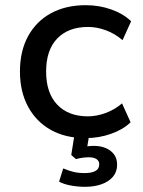

<svg xmlns="http://www.w3.org/2000/svg" viewBox="-20 -524 550 741"><path d="M310 9Q233 9 176.5 -22.5Q120 -54 88.5 -112Q57 -170 57 -248Q57 -327 88.5 -384.5Q120 -442 177 -473Q234 -504 311 -504Q363 -504 409.5 -487.5Q456 -471 486 -442L453 -369Q424 -394 389 -407Q354 -420 320 -420Q244 -420 201 -375.5Q158 -331 158 -248Q158 -165 201 -120Q244 -75 319 -75Q353 -75 388 -88Q423 -101 451 -125L484 -52Q455 -24 408.5 -7.5Q362 9 310 9ZM308 197Q281 197 253.5 192Q226 187 208 177L224 126Q243 134 262 139Q281 144 307 144Q333 144 348 136Q363 128 363 110Q363 97 352.5 90Q342 83 323 83Q313 83 300.5 84.5Q288 86 273 90L255 74L270 -20H327L314 59L288 47Q299 43 314 41Q329 39 343 39Q367 39 387 47Q407 55 419.5 71Q432 87 432 112Q432 139 416 158Q400 177 372 187Q344 197 308 197Z"/></svg>

Font: Nunito Sans 12pt ExtraLight 8pt Medium
Style: Regular
Weight: 500
Version: Version 3.101;gftools[0.9.27]